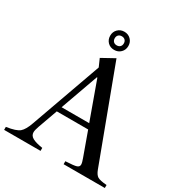

<svg xmlns="http://www.w3.org/2000/svg" viewBox="-242 -1127 1213 1283"><g transform="rotate(30 364.5 -485.0)"><path d="M527 -100 461 -283H219L165 -132Q154 -101 154 -85Q154 -59 179 -45Q204 -31 257 -23V0H-24V-23Q51 -34 76 -55.5Q101 -77 121 -134L315 -677L289 -736L387 -790L651 -84Q664 -49 682.5 -38Q701 -27 753 -23V0H435V-23Q501 -26 519.5 -32.5Q538 -39 538 -56Q538 -71 527 -100ZM341 -614H337L233 -323H446ZM345 -830Q314 -830 294.5 -850Q275 -870 275 -900Q275 -930 295 -950Q315 -970 345 -970Q375 -970 395 -950Q415 -930 415 -900Q415 -870 395 -850Q375 -830 345 -830ZM319.5 -925.5Q310 -916 310 -900Q310 -884 319.5 -874.5Q329 -865 345 -865Q361 -865 370.5 -874.5Q380 -884 380 -900Q380 -916 370.5 -925.5Q361 -935 345 -935Q329 -935 319.5 -925.5Z"/></g></svg>

Font: Libre Caslon Text
Style: Regular
Weight: 400
Designer: Pablo Impallari, Rodrigo Fuenzalida
Foundry: Pablo Impallari, Rodrigo Fuenzalida
Version: Version 1.002